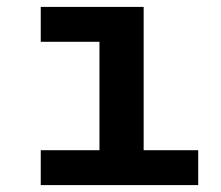

<svg xmlns="http://www.w3.org/2000/svg" viewBox="-20 -536 640 556"><path d="M98 -101H268V-415H98V-516H396V-101H554V0H98Z"/></svg>

Font: IBM Plex Mono SemiBold
Style: Regular
Weight: 600
Monospace: yes
Designer: Mike Abbink, Paul van der Laan, Pieter van Rosmalen
Foundry: Bold Monday
Version: Version 2.3